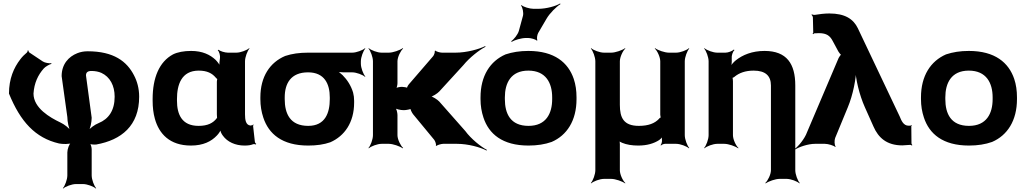

<svg xmlns="http://www.w3.org/2000/svg" viewBox="-20 -833 5941 1112"><path d="M228 -477 150 -529C147 -531 145 -538 144 -541H140C141 -538 139 -532 136 -529C123 -518 109 -505 98 -490C60 -441 32 -377 32 -291C98 -129 184 -34 322 -2C341 2 383 3 395 -5L393 -8C381 -1 370 31 370 50V183C370 207 356 244 344 257L346 259C359 247 396 233 420 233H461C485 233 522 247 535 259L537 257C525 244 511 207 511 183V32C511 21 506 1 499 -4L497 -1C503 4 526 5 537 4C683 -22 786 -105 786 -273C786 -321 774 -363 756 -397C715 -477 639 -536 488 -536C465 -536 446 -532 428 -525C377 -505 337 -461 337 -392L370 -155C370 -128 379 -87 389 -70L392 -73C382 -90 353 -113 329 -124C270 -152 174 -207 174 -291C178 -352 200 -399 234 -437C243 -447 267 -461 278 -463L277 -467C266 -465 240 -469 228 -477ZM510 -422C531 -422 551 -418 567 -411C617 -388 644 -337 644 -273C644 -194 610 -144 551 -120C528 -111 499 -89 489 -74L492 -72C503 -87 511 -126 511 -151L478 -396C478 -414 488 -422 510 -422Z M1431 -107 1434 -104 1430 -106C1403 -109 1399 -140 1399 -171V-478C1399 -502 1413 -539 1425 -552L1423 -554C1410 -542 1373 -528 1349 -528H1300C1282 -528 1254 -537 1245 -545L1241 -542C1250 -535 1256 -510 1254 -497C1252 -482 1248 -458 1253 -446L1257 -447C1253 -457 1240 -475 1229 -486C1197 -516 1153 -538 1087 -538C1045 -538 1008 -531 982 -518C902 -475 864 -382 864 -260V-250C864 -212 868 -177 877 -145C901 -59 962 10 1086 10C1157 10 1204 -14 1236 -48C1247 -59 1259 -77 1260 -87H1255C1254 -77 1262 -58 1271 -47C1297 -11 1343 10 1396 10C1417 10 1432 8 1447 2C1451 1 1459 2 1462 4L1464 0C1461 -1 1456 -8 1456 -13L1446 -102C1445 -105 1448 -108 1449 -110L1446 -112C1445 -111 1442 -107 1440 -107ZM1236 -360V-171C1236 -165 1237 -159 1237 -153C1237 -153 1238 -149 1239 -149C1239 -149 1239 -153 1239 -153C1238 -153 1236 -149 1236 -149C1215 -121 1184 -104 1130 -104C1032 -104 1005 -172 1005 -250V-260C1005 -341 1030 -424 1131 -424C1180 -424 1209 -408 1229 -384C1230 -382 1240 -373 1241 -374L1239 -378C1238 -377 1236 -363 1236 -360Z M2070 -464V-478C2070 -502 2084 -539 2096 -552L2094 -554C2081 -542 2044 -528 2020 -528H1764C1714 -528 1671 -522 1632 -509C1544 -472 1488 -390 1488 -269V-259C1488 -220 1494 -185 1505 -152C1536 -58 1613 10 1765 10C1814 10 1856 4 1893 -9C1975 -45 2031 -123 2031 -239V-249C2031 -266 2029 -282 2025 -297C2013 -337 1991 -371 1964 -398C1954 -407 1939 -420 1930 -424L1928 -420C1937 -416 1955 -414 1969 -414H2020C2044 -414 2081 -400 2094 -388L2096 -390C2084 -403 2070 -440 2070 -464ZM1764 -414C1860 -414 1890 -346 1890 -269V-259C1890 -180 1864 -104 1765 -104C1660 -104 1629 -175 1629 -259V-269C1629 -349 1664 -414 1764 -414Z M2372 -172 2495 -23C2501 -15 2508 5 2504 10L2508 12C2512 7 2536 0 2547 0H2627C2691 0 2763 20 2798 39L2800 35C2765 17 2707 -30 2675 -74L2524 -245C2514 -256 2483 -276 2471 -276V-272C2483 -272 2514 -292 2524 -303L2664 -456C2699 -499 2756 -544 2792 -562L2790 -566C2754 -548 2683 -528 2618 -528H2540C2530 -528 2506 -534 2502 -540L2498 -538C2500 -532 2494 -513 2488 -507L2350 -347C2345 -342 2334 -325 2338 -320L2342 -322C2340 -327 2316 -330 2308 -330C2296 -330 2275 -326 2270 -321L2273 -318C2278 -323 2282 -341 2282 -351V-478C2282 -502 2300 -539 2315 -552L2312 -554C2296 -542 2256 -528 2232 -528H2190C2166 -528 2129 -542 2116 -554L2114 -552C2126 -539 2140 -502 2140 -478V-50C2140 -26 2126 11 2114 24L2116 26C2129 14 2166 0 2190 0H2232C2256 0 2296 14 2312 26L2315 24C2300 11 2282 -26 2282 -50V-167C2282 -180 2276 -204 2269 -211L2266 -208C2273 -201 2300 -195 2318 -195H2320C2331 -195 2360 -200 2364 -205L2358 -207C2354 -202 2366 -180 2372 -172Z M2763 -269V-259C2763 -220 2769 -185 2780 -152C2811 -58 2889 10 3041 10C3091 10 3136 3 3175 -11C3263 -49 3319 -134 3319 -259V-269C3319 -308 3314 -343 3303 -376C3271 -470 3192 -538 3040 -538C2990 -538 2947 -531 2908 -518C2819 -479 2763 -394 2763 -269ZM3178 -269V-259C3178 -176 3143 -104 3041 -104C2936 -104 2904 -175 2904 -259V-269C2904 -351 2938 -424 3040 -424C3142 -424 3178 -352 3178 -269ZM3009 -742 2985 -654C2979 -633 2956 -604 2940 -594L2944 -591C2960 -601 2999 -613 3027 -613H3039C3054 -613 3083 -605 3088 -598L3093 -600C3087 -607 3091 -631 3097 -642L3145 -724C3164 -757 3203 -795 3226 -809L3224 -813C3201 -798 3144 -782 3099 -782H3069C3048 -782 3011 -793 3001 -803L2997 -801C3007 -791 3013 -759 3009 -742Z M3814 -17C3814 -9 3810 3 3806 7L3808 10C3812 5 3824 0 3832 0H3896C3920 0 3957 14 3970 26L3972 24C3960 11 3946 -26 3946 -50V-478C3946 -502 3960 -539 3972 -552L3970 -554C3957 -542 3920 -528 3896 -528H3854C3830 -528 3790 -542 3774 -554L3772 -552C3787 -539 3804 -502 3804 -478V-169C3804 -166 3806 -152 3808 -151L3810 -154C3808 -155 3797 -147 3796 -144C3772 -119 3736 -104 3680 -104C3591 -104 3570 -152 3570 -226V-478C3570 -502 3587 -539 3602 -552L3600 -554C3584 -542 3544 -528 3520 -528H3478C3454 -528 3417 -542 3404 -554L3402 -552C3414 -539 3428 -502 3428 -478V153C3428 177 3414 214 3402 227L3404 229C3417 217 3454 203 3478 203H3520C3544 203 3584 217 3600 229L3602 227C3587 214 3570 177 3570 153V2C3570 -5 3569 -17 3566 -22L3562 -20C3565 -15 3575 -9 3583 -6C3609 5 3641 10 3676 10C3728 10 3767 -2 3798 -22C3806 -28 3816 -37 3818 -44L3816 -45C3813 -39 3813 -26 3814 -17Z M4345 -424C4413 -424 4445 -394 4445 -338V153C4445 177 4427 214 4412 227L4415 229C4431 217 4471 203 4495 203H4536C4560 203 4597 217 4610 229L4612 227C4600 214 4586 177 4586 153V-338C4586 -463 4537 -538 4408 -538C4336 -538 4281 -515 4242 -484C4228 -473 4214 -456 4209 -445L4213 -443C4217 -454 4219 -474 4218 -489V-496C4216 -510 4224 -535 4234 -543L4230 -546C4221 -537 4197 -528 4182 -528H4134C4110 -528 4073 -542 4060 -554L4058 -552C4070 -539 4084 -502 4084 -478V-50C4084 -26 4070 11 4058 24L4060 26C4073 14 4110 0 4134 0H4175C4199 0 4239 14 4255 26L4257 24C4242 11 4225 -26 4225 -50V-362C4225 -366 4224 -383 4221 -385L4219 -382C4221 -380 4234 -387 4236 -390C4261 -410 4296 -424 4345 -424Z M5242 -105C5212 -105 5200 -136 5191 -158L4948 -670C4922 -723 4874 -755 4783 -755C4754 -755 4725 -751 4700 -747C4695 -746 4685 -748 4682 -750L4680 -747C4683 -745 4688 -737 4688 -732L4690 -644C4690 -642 4687 -639 4686 -638L4690 -635C4691 -636 4693 -639 4696 -640C4705 -640 4712 -641 4723 -641C4768 -641 4787 -625 4802 -597L4836 -534C4838 -530 4850 -514 4854 -514V-518C4850 -518 4839 -502 4837 -497L4654 -67C4641 -30 4604 15 4580 32L4582 35C4606 18 4661 0 4700 0H4758C4776 0 4809 10 4817 18L4820 16C4812 7 4812 -21 4817 -34L4890 -211C4920 -282 4939 -380 4939 -437L4934 -436C4934 -380 4957 -283 4989 -212L5039 -100C5067 -36 5115 9 5206 9C5224 8 5239 7 5252 6C5255 6 5260 8 5261 10L5264 7C5262 5 5259 1 5259 -2L5258 -102C5258 -104 5260 -106 5261 -107L5258 -109C5257 -108 5256 -106 5254 -106V-105Z M5314 -269V-259C5314 -220 5320 -185 5331 -152C5362 -58 5440 10 5592 10C5642 10 5687 3 5726 -11C5814 -49 5870 -134 5870 -259V-269C5870 -308 5865 -343 5854 -376C5822 -470 5743 -538 5591 -538C5541 -538 5498 -531 5459 -518C5370 -479 5314 -394 5314 -269ZM5729 -269V-259C5729 -176 5694 -104 5592 -104C5487 -104 5455 -175 5455 -259V-269C5455 -351 5489 -424 5591 -424C5693 -424 5729 -352 5729 -269Z"/></svg>

Font: Asimov
Style: EdgeWide
Weight: 500
Designer: Google
Version: Version 2.000980: 2014